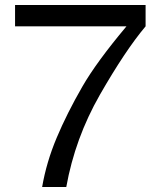

<svg xmlns="http://www.w3.org/2000/svg" viewBox="-20 -745 640 765"><path d="M483.9 -640.1H40V-725.1H560.1V-640.1Q479.5 -544.4 377.9 -367.2Q278.8 -193.8 244.1 0H147.9Q165 -99.1 205.8 -196Q246.6 -293 308.1 -399.9Q364.3 -497.6 483.9 -640.1Z"/></svg>

Font: Aurulent Sans Mono
Style: Regular
Weight: 400
Monospace: yes
Version: Version 2007.05.04